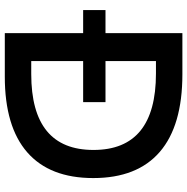

<svg xmlns="http://www.w3.org/2000/svg" viewBox="-10 -769 779 799"><g transform="rotate(90 379.5 -369.5)"><path d="M118 -326H22V-419H118V-739H289Q503 -739 612 -645Q721 -551 721 -368Q721 -187 614 -93.5Q507 0 299 0H118ZM288 -110Q604 -110 604 -369Q604 -629 286 -629H234V-419H405V-326H234V-110Z"/></g></svg>

Font: Involve SemiBold
Style: Regular
Weight: 600
Designer: Stefan Peev
Foundry: Context Ltd.
Version: Version 1.001